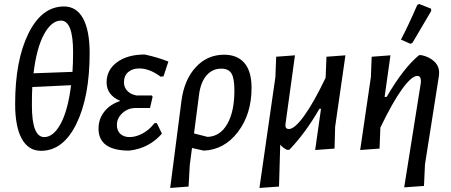

<svg xmlns="http://www.w3.org/2000/svg" viewBox="-20 -739 2235 951"><path d="M183 8Q121 8 88 -51.5Q55 -111 55 -224Q55 -440 121 -573.5Q187 -707 297 -707Q359 -707 391.5 -647.5Q424 -588 424 -476Q424 -260 358.5 -126Q293 8 183 8ZM282 -637Q235 -637 198 -569Q161 -501 146 -376L339 -383Q342 -429 342 -481Q342 -637 282 -637ZM199 -60Q245 -60 281 -127Q317 -194 332 -317L140 -308Q138 -280 138 -217Q138 -60 199 -60Z M620 7Q468 7 468 -102Q468 -150 497 -186.5Q526 -223 576 -239Q508 -268 508 -331Q508 -393 560 -431Q612 -469 697 -469Q762 -455 814 -434L790 -361L776 -359Q721 -400 670 -400Q636 -400 615 -382Q594 -364 594 -331Q594 -306 611 -288.5Q628 -271 657 -266H732L736 -260L723 -204H651Q614 -204 586.5 -179Q559 -154 559 -120Q559 -91 576.5 -75.5Q594 -60 622 -60Q653 -60 686.5 -78Q720 -96 745 -129H757L782 -77Q718 -4 620 7Z M823 192 879 -241Q893 -345 950 -406.5Q1007 -468 1090 -468Q1156 -468 1191 -426.5Q1226 -385 1226 -304Q1226 -174 1158.5 -85.5Q1091 3 989 7L931 -6L920 78L914 185ZM966 -271 941 -78 1008 -61Q1070 -63 1105.5 -124.5Q1141 -186 1141 -291Q1141 -351 1126.5 -375Q1112 -399 1076 -399Q1032 -399 1003 -365.5Q974 -332 966 -271Z M1394 -124Q1391 -100 1411 -100Q1439 -100 1486 -164.5Q1533 -229 1592 -352L1593 -357L1597 -458L1691 -465L1640 -111L1637 -3L1541 4L1570 -200H1562Q1493 -80 1413 3H1401Q1379 -8 1368 -23L1362 185L1265 192L1344 -357L1348 -458L1441 -465Z M2047 -715 2057 -719 2115 -696 2116 -685Q2088 -637 2023 -527L2013 -522L1966 -543Q2001 -609 2047 -715ZM1914 -465 1885 -259H1895Q1979 -403 2056 -466H2067Q2106 -458 2131 -434.5Q2156 -411 2155 -376L2154 -363L2085 75L2080 182L1982 189L2064 -326L2065 -337Q2065 -363 2047 -363Q2019 -363 1971.5 -297.5Q1924 -232 1864 -107L1860 -3L1764 4L1817 -357L1821 -458Z"/></svg>

Font: Alegreya Sans SC Medium
Style: Italic
Weight: 500
Italic angle: -7°
Designer: Juan Pablo del Peral
Foundry: Huerta Tipografica
Version: Version 2.007